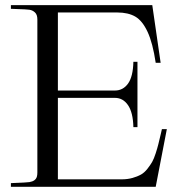

<svg xmlns="http://www.w3.org/2000/svg" viewBox="-20 -720 698 740"><path d="M22 -14.2Q85.4 -16.6 93.3 -18.1Q117.2 -22 122.1 -39.1Q124 -45.4 124 -55.2V-645Q124 -663.6 114.7 -672.1Q105.5 -680.7 93.5 -682.4Q81.5 -684.1 46.4 -685.1Q30.8 -685.5 22 -686V-700.2H566.9L599.1 -478H580.1Q568.8 -554.2 548.8 -597.2Q528.8 -640.1 501.5 -656Q474.1 -671.9 432.1 -671.9H203.1V-371.1H422.9Q454.1 -371.1 473.4 -397.7Q492.7 -424.3 494.1 -481.9H509.8V-230H494.1Q492.7 -286.6 473.4 -314.7Q454.1 -342.8 422.9 -342.8H203.1V-28.8H448.2Q471.7 -28.8 490.7 -34.2Q509.8 -39.6 523.2 -47.1Q536.6 -54.7 548.1 -69.3Q559.6 -84 566.4 -95.9Q573.2 -107.9 580.1 -129.2Q586.9 -150.4 590.3 -164.3Q593.8 -178.2 599.6 -203.1Q600.6 -207 601.1 -209.5Q601.6 -211.9 602.5 -215.6Q603.5 -219.2 604 -222.2H623L580.1 0H22Z"/></svg>

Font: Ortica Linear Light
Style: Regular
Weight: 300
Designer: Benedetta Bovani
Foundry: Collletttivo
Version: Version 2.000;Glyphs 3.1.2 (3151)